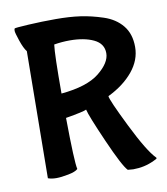

<svg xmlns="http://www.w3.org/2000/svg" viewBox="-81 -741 750 860"><g transform="rotate(-10 293.5 -310.5)"><path d="M198 -339Q316 -350 371.5 -394.5Q427 -439 427 -482.5Q427 -526 384 -546.5Q341 -567 275 -567Q240 -567 204 -561Q198 -518 198 -339ZM72 24 78 -553Q65 -569 52.5 -606Q40 -643 40 -651.5Q40 -660 42 -662.5Q44 -665 105.5 -668.5Q167 -672 230 -672Q293 -672 342 -665Q391 -658 444 -640.5Q497 -623 528 -585Q559 -547 559 -487.5Q559 -428 517 -377Q475 -326 403 -291Q403 -275 466 -147.5Q529 -20 566 17Q567 18 567 20.5Q567 23 551 30Q507 51 456 51L431 49Q409 27 354.5 -97Q300 -221 294 -249Q282 -242 199 -228Q201 -27 209 6Q198 17 165 23.5Q132 30 110 30Q88 30 72 24Z"/></g></svg>

Font: Bubblegum Sans
Style: Regular
Weight: 400
Designer: Angel Koziupa and Alejandro Paul
Foundry: Angel Koziupa and Alejandro Paul
Version: Version 1.001